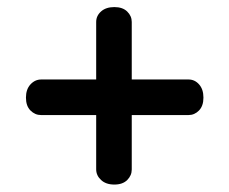

<svg xmlns="http://www.w3.org/2000/svg" viewBox="-20 -610 632 529"><path d="M51.5 -341Q51.5 -364 64 -377.5Q76.5 -391 93.5 -391H499.5Q516.5 -391 528.5 -377.5Q540.5 -364 540.5 -341Q540.5 -318 528.2 -305.5Q516 -293 499.5 -293H93Q76.5 -293 64 -305.5Q51.5 -318 51.5 -341ZM295 -101.5Q272 -101.5 258.5 -114Q245 -126.5 245 -143.5V-549.5Q245 -566.5 258.5 -578.5Q272 -590.5 295 -590.5Q318 -590.5 330.5 -578.2Q343 -566 343 -549.5V-143Q343 -126.5 330.5 -114Q318 -101.5 295 -101.5Z"/></svg>

Font: Fraunces 9pt S050 Black
Style: Regular
Weight: 900
Version: Version 1.000; ttfautohint (v1.8.3)